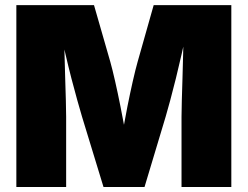

<svg xmlns="http://www.w3.org/2000/svg" viewBox="-20 -748 991 768"><path d="M45.4 0V-727.5H356L421.4 -500Q429.7 -470.7 440.4 -423.3Q451.2 -376 461.9 -322Q472.7 -268.1 481.7 -218.5Q490.7 -168.9 495.6 -134.8H456.5Q461.4 -168.9 470.2 -218.5Q479 -268.1 489.7 -322Q500.5 -376 511.2 -423.3Q522 -470.7 530.3 -500L594.7 -727.5H905.3V0H706.1V-281.2Q706.1 -306.2 707.3 -347.2Q708.5 -388.2 710 -437Q711.4 -485.8 712.6 -535.4Q713.9 -585 713.9 -627H727.1Q717.8 -581.1 706.5 -531.5Q695.3 -481.9 683.6 -434.6Q671.9 -387.2 661.1 -347.4Q650.4 -307.6 642.6 -281.2L558.1 0H394L308.1 -281.2Q300.3 -307.6 289.1 -347.4Q277.8 -387.2 265.6 -434.6Q253.4 -481.9 241.9 -531.5Q230.5 -581.1 220.7 -627H236.8Q236.8 -585 238 -535.4Q239.3 -485.8 240.7 -437Q242.2 -388.2 243.4 -347.2Q244.6 -306.2 244.6 -281.2V0Z"/></svg>

Font: Inter 17pt Black
Style: Regular
Weight: 900
Version: Version 4.001;git-66647c0bb